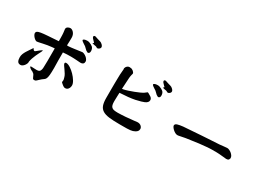

<svg xmlns="http://www.w3.org/2000/svg" viewBox="-27 -1444 3054 2250"><g transform="rotate(30 1500.0 -318.5)"><path d="M563.5 -565.4Q563.5 -540 562.5 -514.2Q561.5 -488.3 560.5 -461.9Q563.5 -460 579.6 -460.9Q595.7 -461.9 617.2 -464.4Q638.7 -466.8 663.1 -470.2Q687.5 -473.6 708.5 -476.6Q729.5 -479.5 743.2 -481.4Q756.8 -483.4 756.8 -483.4Q768.6 -483.4 784.2 -476.1Q799.8 -468.8 813 -458Q826.2 -447.3 835.4 -433.1Q844.7 -418.9 844.7 -406.2Q844.7 -384.8 832.5 -374.5Q820.3 -364.3 801.8 -364.3Q797.9 -364.3 783.2 -365.2Q768.6 -366.2 749 -367.7Q729.5 -369.1 708 -370.1Q686.5 -371.1 669.9 -371.1Q641.6 -371.1 615.2 -370.1Q588.9 -369.1 560.5 -366.2Q559.6 -311.5 560.5 -259.8Q561.5 -208 562.5 -157.2Q562.5 -93.8 559.1 -61Q555.7 -28.3 548.3 -12.2Q541 3.9 529.8 11.2Q518.6 18.6 502.9 31.2Q484.4 46.9 474.6 56.6Q464.8 66.4 458 72.3Q451.2 78.1 445.3 80.6Q439.5 83 429.7 83Q416 83 411.1 75.2Q406.2 67.4 401.9 56.6Q397.5 45.9 391.1 33.2Q384.8 20.5 369.1 11.7L365.2 7.8Q345.7 0 335 -7.3Q324.2 -14.6 319.3 -19.5Q314.5 -24.4 313.5 -27.8Q312.5 -31.2 312.5 -31.2Q312.5 -37.1 326.2 -37.1Q337.9 -37.1 358.4 -35.6Q378.9 -34.2 395.5 -34.2Q418 -34.2 429.7 -41.5Q441.4 -48.8 446.3 -66.4Q448.2 -73.2 449.7 -79.1Q451.2 -85 451.7 -96.7Q452.1 -108.4 452.6 -129.4Q453.1 -150.4 454.1 -188.5V-359.4L418.9 -356.4Q392.6 -354.5 362.3 -349.1Q332 -343.8 304.7 -337.9Q277.3 -332 257.3 -327.6Q237.3 -323.2 231.4 -323.2Q220.7 -323.2 209 -331.1Q197.3 -338.9 186.5 -350.6Q175.8 -362.3 168.9 -375.5Q162.1 -388.7 162.1 -399.4Q162.1 -414.1 174.8 -422.9Q187.5 -431.6 220.2 -437Q252.9 -442.4 309.1 -446.3Q365.2 -450.2 453.1 -456.1V-502Q453.1 -523.4 452.1 -539.6Q451.2 -555.7 450.2 -567.9Q449.2 -580.1 447.3 -591.3Q445.3 -602.5 444.3 -616.2Q444.3 -635.7 461.4 -646.5Q478.5 -657.2 496.1 -657.2Q506.8 -657.2 518.6 -650.9Q530.3 -644.5 540.5 -632.8Q550.8 -621.1 557.1 -604Q563.5 -586.9 563.5 -565.4ZM846.7 -85Q846.7 -57.6 832 -37.1Q817.4 -16.6 792 -16.6Q781.2 -16.6 772.5 -21Q763.7 -25.4 753.9 -33.2Q733.4 -48.8 729 -54.7Q724.6 -60.5 725.6 -66.4Q726.6 -72.3 728 -82.5Q729.5 -92.8 721.7 -117.2Q716.8 -138.7 703.6 -160.6Q690.4 -182.6 676.3 -202.1Q662.1 -221.7 650.9 -238.3Q639.6 -254.9 639.6 -265.6Q639.6 -279.3 658.2 -279.3Q681.6 -279.3 714.4 -258.3Q747.1 -237.3 776.4 -207Q805.7 -176.8 826.2 -143.1Q846.7 -109.4 846.7 -85ZM332 -234.4Q329.1 -228.5 320.3 -211.4Q311.5 -194.3 301.3 -171.4Q291 -148.4 282.2 -122.6Q273.4 -96.7 269.5 -74.2Q271.5 -62.5 266.1 -48.3Q260.7 -34.2 251 -21Q241.2 -7.8 228 1Q214.8 9.8 202.1 9.8Q172.9 9.8 161.6 -10.7Q150.4 -31.2 150.4 -65.4Q150.4 -88.9 158.7 -110.4Q167 -131.8 179.7 -152.8Q192.4 -173.8 207.5 -195.3Q222.7 -216.8 237.3 -239.3Q241.2 -233.4 244.6 -227.5Q248 -221.7 252.4 -217.8Q256.8 -213.9 262.2 -213.4Q267.6 -212.9 275.4 -218.8Q297.9 -237.3 314 -250.5Q330.1 -263.7 337.9 -267.6Q345.7 -271.5 344.7 -264.2Q343.8 -256.8 332 -234.4ZM767.6 -624Q800.8 -612.3 817.9 -596.7Q835 -581.1 837.9 -553.7Q840.8 -526.4 829.6 -516.1Q818.4 -505.9 807.6 -510.7Q785.2 -520.5 768.1 -540.5Q751 -560.5 723.6 -575.2L701.2 -590.8Q687.5 -601.6 687.5 -608.4Q687.5 -615.2 701.7 -621.6Q715.8 -627.9 741.2 -627.9Q748 -627.9 754.4 -627Q760.7 -626 767.6 -624ZM920.9 -637.7Q918 -626 904.8 -617.2Q891.6 -608.4 883.8 -610.4Q876 -611.3 870.6 -615.7Q865.2 -620.1 855.5 -622.1Q841.8 -625 829.1 -627Q816.4 -628.9 803.7 -633.8Q814.5 -635.7 817.9 -643.6Q821.3 -651.4 810.5 -656.2Q791 -674.8 781.7 -687Q772.5 -699.2 775.4 -710.9Q777.3 -715.8 785.6 -718.8Q793.9 -721.7 802.7 -717.8Q819.3 -710.9 835.4 -707Q851.6 -703.1 872.1 -696.3Q878.9 -695.3 888.2 -689.5Q897.5 -683.6 905.8 -675.3Q914.1 -667 918.9 -657.2Q923.8 -647.5 920.9 -637.7Z M1794.9 -42Q1794.9 -7.8 1756.8 10.7Q1744.1 17.6 1731.4 21.5Q1718.8 25.4 1700.2 27.8Q1681.6 30.3 1655.3 30.8Q1628.9 31.2 1589.8 31.2H1554.7Q1469.7 31.2 1414.1 24.4Q1358.4 17.6 1325.7 -2.9Q1293 -23.4 1279.8 -60.5Q1266.6 -97.7 1266.6 -158.2Q1266.6 -226.6 1266.6 -272.9Q1266.6 -319.3 1267.1 -354Q1267.6 -388.7 1268.1 -416.5Q1268.6 -444.3 1269.5 -475.6L1275.4 -552.7Q1273.4 -560.5 1273.4 -562.5Q1278.3 -583 1292 -595.2Q1305.7 -607.4 1319.3 -607.4Q1321.3 -607.4 1324.7 -607.9Q1328.1 -608.4 1337.9 -606.4Q1347.7 -606.4 1357.4 -602.1Q1367.2 -597.7 1375.5 -590.8Q1383.8 -584 1389.2 -575.7Q1394.5 -567.4 1394.5 -558.6Q1394.5 -559.6 1393.1 -554.2Q1391.6 -548.8 1389.2 -540Q1386.7 -531.2 1384.8 -519.5Q1382.8 -507.8 1381.8 -496.1L1373 -342.8L1391.6 -345.7Q1416 -350.6 1449.7 -361.8Q1483.4 -373 1517.1 -385.7Q1550.8 -398.4 1579.6 -411.6Q1608.4 -424.8 1623 -434.6Q1633.8 -442.4 1644 -450.7Q1654.3 -459 1655.3 -459Q1659.2 -459 1666.5 -455.1Q1673.8 -451.2 1698.2 -436.5Q1712.9 -428.7 1720.2 -417Q1727.5 -405.3 1727.5 -394.5Q1727.5 -375 1715.3 -362.3Q1703.1 -349.6 1684.1 -341.3Q1665 -333 1643.1 -327.1Q1621.1 -321.3 1600.6 -316.4L1573.2 -309.6Q1496.1 -293.9 1371.1 -288.1Q1370.1 -281.2 1370.1 -269.5Q1370.1 -257.8 1369.1 -241.2L1367.2 -172.9Q1367.2 -141.6 1372.1 -122.6Q1377 -103.5 1389.2 -92.8Q1401.4 -82 1421.4 -78.6Q1441.4 -75.2 1471.7 -75.2Q1491.2 -75.2 1518.6 -76.7Q1545.9 -78.1 1575.2 -80.1Q1638.7 -85 1679.7 -90.3Q1720.7 -95.7 1728.5 -95.7Q1758.8 -95.7 1776.9 -79.1Q1794.9 -62.5 1794.9 -42ZM1742.2 -585.9Q1775.4 -574.2 1792.5 -558.6Q1809.6 -543 1812.5 -515.6Q1815.4 -488.3 1804.2 -478Q1793 -467.8 1782.2 -472.7Q1759.8 -482.4 1742.7 -502.4Q1725.6 -522.5 1698.2 -537.1L1675.8 -552.7Q1662.1 -563.5 1662.1 -570.3Q1662.1 -577.1 1676.3 -583.5Q1690.4 -589.8 1715.8 -589.8Q1722.7 -589.8 1729 -588.9Q1735.4 -587.9 1742.2 -585.9ZM1895.5 -599.6Q1892.6 -587.9 1879.4 -579.1Q1866.2 -570.3 1858.4 -572.3Q1850.6 -573.2 1845.2 -577.6Q1839.8 -582 1830.1 -584Q1816.4 -586.9 1803.7 -588.9Q1791 -590.8 1778.3 -595.7Q1789.1 -597.7 1792.5 -605.5Q1795.9 -613.3 1785.2 -618.2Q1765.6 -636.7 1756.3 -648.9Q1747.1 -661.1 1750 -672.9Q1752 -677.7 1760.3 -680.7Q1768.6 -683.6 1777.3 -679.7Q1793.9 -672.9 1810.1 -668.9Q1826.2 -665 1846.7 -658.2Q1853.5 -657.2 1862.8 -651.4Q1872.1 -645.5 1880.4 -637.2Q1888.7 -628.9 1893.6 -619.1Q1898.4 -609.4 1895.5 -599.6Z M2877.9 -263.7Q2875 -242.2 2839.8 -242.2Q2837.9 -242.2 2827.6 -243.2Q2817.4 -244.1 2799.8 -246.1L2767.6 -249Q2752.9 -251 2738.3 -251.5Q2723.6 -252 2707 -252.9H2646.5Q2609.4 -252.9 2566.4 -248.5Q2523.4 -244.1 2474.6 -239.3L2314.5 -216.8Q2304.7 -214.8 2295.4 -213.4Q2286.1 -211.9 2278.3 -210L2248 -204.1Q2234.4 -201.2 2224.1 -199.2Q2213.9 -197.3 2207 -197.3Q2190.4 -197.3 2173.8 -206.5Q2157.2 -215.8 2143.6 -228.5Q2129.9 -241.2 2121.6 -253.9Q2113.3 -266.6 2113.3 -274.4Q2113.3 -295.9 2141.1 -304.7Q2168.9 -313.5 2215.8 -318.4L2448.2 -335Q2497.1 -338.9 2532.7 -340.3Q2568.4 -341.8 2590.8 -343.8L2689.5 -349.6Q2720.7 -352.5 2749 -356Q2777.3 -359.4 2790 -359.4Q2801.8 -359.4 2817.4 -352.5Q2833 -345.7 2847.2 -334.5Q2861.3 -323.2 2871.6 -308.1Q2881.8 -293 2881.8 -276.4Q2881.8 -267.6 2877.9 -263.7Z"/></g></svg>

Font: JasonHandwriting1
Style: Regular
Weight: 400
Version: Version 1.48.20